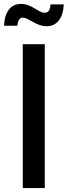

<svg xmlns="http://www.w3.org/2000/svg" viewBox="-38 -951 342 971"><path d="M188.5 -727.5V0H77.1V-727.5ZM198.2 -818.4Q178.7 -818.4 161.1 -825Q143.6 -831.5 128.4 -840.3Q113.3 -849.1 100.3 -855.5Q87.4 -861.8 77.6 -861.8Q64 -861.8 57.4 -849.4Q50.8 -836.9 49.8 -820.8H-17.6Q-16.1 -870.1 5.6 -900.6Q27.3 -931.2 68.4 -931.2Q88.9 -931.2 105.7 -924.3Q122.6 -917.5 136.7 -908.7Q150.9 -899.9 163.6 -893.3Q176.3 -886.7 188.5 -886.7Q202.1 -886.7 209 -897Q215.8 -907.2 217.8 -928.7H284.2Q282.7 -877.9 259.8 -848.1Q236.8 -818.4 198.2 -818.4Z"/></svg>

Font: Inter 18pt Medium
Style: Regular
Weight: 500
Designer: Rasmus Andersson
Foundry: rsms
Version: Version 4.001;git-66647c0bb